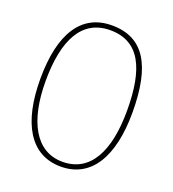

<svg xmlns="http://www.w3.org/2000/svg" viewBox="-134 -827 845 939"><g transform="rotate(20 288.5 -357.5)"><path d="M288 10C446 10 528 -128 528 -358C528 -604 454 -725 289 -725C130 -725 48 -595 48 -359C48 -133 127 10 288 10ZM288 -15C148 -15 76 -150 76 -358C76 -574 143 -700 289 -700C443 -700 500 -574 500 -358C500 -146 432 -15 288 -15Z"/></g></svg>

Font: Noto Serif Georgian Condensed Thin
Style: Regular
Weight: 100
Width: 3
Designer: Monotype Design Team, Akaki Razmadze
Foundry: Google LLC
Version: Version 2.003